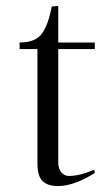

<svg xmlns="http://www.w3.org/2000/svg" viewBox="-20 -616 359 646"><path d="M176 -473H299V-451H176V-70Q176 -49 186 -36.5Q196 -24 212 -24Q248 -24 297 -45L299 -34Q229 10 175 10Q140 10 123 -7Q106 -24 106 -66V-451H46V-473Q100 -473 121.5 -503.5Q143 -534 154 -594L176 -596Z"/></svg>

Font: Gilda Display
Style: Regular
Weight: 400
Designer: Eduardo Rodriguez Tunni
Foundry: Eduardo Rodriguez Tunni
Version: Version 1.001